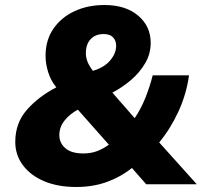

<svg xmlns="http://www.w3.org/2000/svg" viewBox="-20 -736 806 767"><path d="M285 11Q211 11 156.5 -12Q102 -35 71.5 -76Q41 -117 41 -169Q41 -245 88 -298Q135 -351 205 -387Q183 -414 172.5 -447.5Q162 -481 162 -513Q162 -576 193.5 -621.5Q225 -667 278 -691.5Q331 -716 397 -716Q482 -716 532 -673.5Q582 -631 582 -565Q582 -521 560 -483.5Q538 -446 503.5 -416.5Q469 -387 429 -366L518 -264Q543 -301 560.5 -344.5Q578 -388 590 -435H735Q725 -361 693.5 -292Q662 -223 616 -167L766 0H564L507 -65Q462 -29 406.5 -9Q351 11 285 11ZM394 -600Q362 -600 342.5 -580Q323 -560 323 -523Q323 -507 329 -491Q335 -475 351 -453Q396 -466 420 -494.5Q444 -523 444 -553Q444 -574 431.5 -587Q419 -600 394 -600ZM313 -123Q343 -123 367 -132Q391 -141 415 -158L291 -298Q258 -280 237.5 -254Q217 -228 217 -196Q217 -165 241 -144Q265 -123 313 -123Z"/></svg>

Font: Nunito Sans Black
Style: Italic
Weight: 900
Italic angle: -9°
Designer: Vernon Adams
Foundry: Vernon Adams
Version: Version 3.006; ttfautohint (v1.8.3)